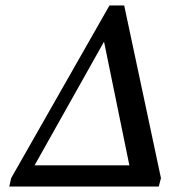

<svg xmlns="http://www.w3.org/2000/svg" viewBox="-20 -685 702 705"><path d="M14 0 21 -31 382 -665H436L571 -31L563 0ZM107 -78H455L362 -532Z"/></svg>

Font: Spectral Medium
Style: Italic
Weight: 500
Italic angle: -10°
Designer: Jean-Baptiste Levee
Foundry: Production Type
Version: Version 2.001